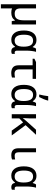

<svg xmlns="http://www.w3.org/2000/svg" viewBox="1558 -2402 1085 4240"><g transform="rotate(90 2100.0 -282.5)"><path d="M521 -536V0H448L434 -72H429Q401 -28 359.5 -9Q318 10 260 10Q204 10 166 -6V240H74V-268V-536H166V-194Q166 -129 193 -97Q220 -65 283 -65Q362 -65 395.5 -114.5Q429 -164 429 -261V-536Z M654 -267Q654 -401 709 -473.5Q764 -546 864 -546Q916 -546 952.5 -525.5Q989 -505 1016 -464H1022Q1034 -509 1054 -536H1125Q1114 -503 1106.5 -442Q1099 -381 1099 -326V-120Q1099 -91 1110 -77.5Q1121 -64 1140 -64Q1155 -64 1170 -69V-3Q1162 2 1145.5 6Q1129 10 1111 10Q1076 10 1052 -8.5Q1028 -27 1018 -72H1011Q986 -36 950 -13Q914 10 857 10Q762 10 708 -61Q654 -132 654 -267ZM1011 -261V-267Q1011 -366 979.5 -418.5Q948 -471 877 -471Q810 -471 778.5 -421Q747 -371 747 -269Q747 -162 780 -113Q813 -64 878 -64Q946 -64 978.5 -113.5Q1011 -163 1011 -261Z M1422 -156V-461H1278V-501L1351 -536H1722V-461H1513V-164Q1513 -62 1608 -62Q1629 -62 1653 -65Q1677 -68 1693 -73V-5Q1678 1 1650 6Q1622 11 1594 11Q1515 11 1468.5 -26Q1422 -63 1422 -156Z M1854 -267Q1854 -401 1909 -473.5Q1964 -546 2064 -546Q2116 -546 2152.5 -525.5Q2189 -505 2216 -464H2222Q2234 -509 2254 -536H2325Q2314 -503 2306.5 -442Q2299 -381 2299 -326V-120Q2299 -91 2310 -77.5Q2321 -64 2340 -64Q2355 -64 2370 -69V-3Q2362 2 2345.5 6Q2329 10 2311 10Q2276 10 2252 -8.5Q2228 -27 2218 -72H2211Q2186 -36 2150 -13Q2114 10 2057 10Q1962 10 1908 -61Q1854 -132 1854 -267ZM2211 -261V-267Q2211 -366 2179.5 -418.5Q2148 -471 2077 -471Q2010 -471 1978.5 -421Q1947 -371 1947 -269Q1947 -162 1980 -113Q2013 -64 2078 -64Q2146 -64 2178.5 -113.5Q2211 -163 2211 -261ZM2070 -620Q2080 -655 2089.5 -708.5Q2099 -762 2104 -805H2200V-794Q2192 -760 2169.5 -704Q2147 -648 2124 -606H2070Z M2503 -536H2595V-395Q2595 -355 2588 -245H2590Q2629 -296 2663 -333L2846 -536H2957L2744 -306L2971 0H2865L2683 -251L2595 -167V0H2503Z M3254 -157V-536H3343V-158Q3343 -110 3361.5 -87Q3380 -64 3419 -64Q3439 -64 3463 -67.5Q3487 -71 3502 -75V-6Q3487 1 3460 5.5Q3433 10 3407 10Q3334 10 3294 -27.5Q3254 -65 3254 -157Z M3654 -267Q3654 -401 3709 -473.5Q3764 -546 3864 -546Q3916 -546 3952.5 -525.5Q3989 -505 4016 -464H4022Q4034 -509 4054 -536H4125Q4114 -503 4106.5 -442Q4099 -381 4099 -326V-120Q4099 -91 4110 -77.5Q4121 -64 4140 -64Q4155 -64 4170 -69V-3Q4162 2 4145.5 6Q4129 10 4111 10Q4076 10 4052 -8.5Q4028 -27 4018 -72H4011Q3986 -36 3950 -13Q3914 10 3857 10Q3762 10 3708 -61Q3654 -132 3654 -267ZM4011 -261V-267Q4011 -366 3979.5 -418.5Q3948 -471 3877 -471Q3810 -471 3778.5 -421Q3747 -371 3747 -269Q3747 -162 3780 -113Q3813 -64 3878 -64Q3946 -64 3978.5 -113.5Q4011 -163 4011 -261Z"/></g></svg>

Font: Noto Sans Mono UI
Style: Regular
Weight: 400
Monospace: yes
Designer: Monotype Design team
Foundry: Monotype Imaging Inc.
Version: Version 1.000